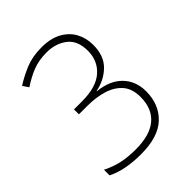

<svg xmlns="http://www.w3.org/2000/svg" viewBox="-207 -840 965 965"><g transform="rotate(-45 275.5 -357.0)"><path d="M229 10Q176 10 129 1.5Q82 -7 42 -27V-67Q83 -46 127 -36Q171 -26 227 -26Q329 -26 380 -69.5Q431 -113 431 -196Q431 -254 401.5 -288Q372 -322 322 -337.5Q272 -353 209 -353H150V-388H208Q308 -388 358 -432Q408 -476 408 -547Q408 -620 363.5 -654Q319 -688 255 -688Q200 -688 157.5 -671.5Q115 -655 70 -625L49 -656Q91 -683 140.5 -703.5Q190 -724 254 -724Q320 -724 363 -700Q406 -676 427 -636.5Q448 -597 448 -549Q448 -472 404.5 -429Q361 -386 296 -373V-371Q379 -363 425 -316Q471 -269 471 -196Q471 -103 411.5 -46.5Q352 10 229 10Z"/></g></svg>

Font: Noto Sans Devanagari ExtraLight
Style: Regular
Weight: 200
Designer: Jelle Bosma - Monotype Design Team
Foundry: Monotype Imaging Inc.
Version: Version 2.004; ttfautohint (v1.8.4.7-5d5b)